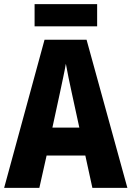

<svg xmlns="http://www.w3.org/2000/svg" viewBox="-20 -958 635 927"><path d="M449 -938H147V-831H449ZM426 -51H595L398 -766H195L0 -51H170L205 -207H392ZM326 -512 363 -342H233L270 -513C278 -552 292 -614 298 -650C305 -610 316 -558 326 -512Z"/></svg>

Font: Noto Sans Tamil UI Condensed ExtraBold
Style: Regular
Weight: 800
Width: 3
Designer: Jelle Bosma - Monotype Design Team
Foundry: Monotype Imaging Inc.
Version: Version 2.004